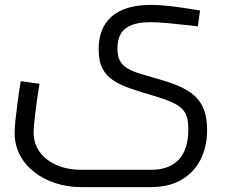

<svg xmlns="http://www.w3.org/2000/svg" viewBox="-20 -520 936 788"><path d="M315 248Q257 248 207 231.5Q157 215 119.5 185.5Q82 156 61 115Q40 74 40 25Q40 5 43.5 -28Q47 -61 52.5 -102.5Q58 -144 65 -187L142 -176Q131 -109 124.5 -54Q118 1 118 24Q118 69 143 103.5Q168 138 212.5 157.5Q257 177 315 177H598Q674 177 713.5 135.5Q753 94 753 9Q753 -32 740.5 -55.5Q728 -79 696.5 -95Q665 -111 607 -128Q556 -143 515 -157Q474 -171 445 -190Q416 -209 400.5 -239Q385 -269 385 -317Q385 -379 410.5 -419.5Q436 -460 484 -480Q532 -500 600 -500Q634 -500 678 -495Q722 -490 801 -477L792 -412Q722 -420 675 -424.5Q628 -429 597 -429Q551 -429 521 -417.5Q491 -406 476.5 -382.5Q462 -359 462 -321Q462 -290 472 -271Q482 -252 503 -239.5Q524 -227 555 -217.5Q586 -208 628 -196Q675 -183 712 -167.5Q749 -152 775.5 -129.5Q802 -107 816 -72.5Q830 -38 830 13Q830 82 803 135Q776 188 724.5 218Q673 248 598 248Z"/></svg>

Font: Cairo Play
Style: Regular
Weight: 400
Designer: Mohamed Gaber, Accademia di Belle Arti di Urbino
Foundry: Kief Type Foundry, Accademia di Belle Arti di Urbino
Version: Version 3.119